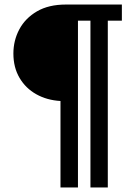

<svg xmlns="http://www.w3.org/2000/svg" viewBox="-20 -743 618 846"><path d="M517 -652H455V83H378.5V-652H323.5V83H246.5V-298Q186.5 -301.5 139.8 -327.8Q93 -354 66 -400Q39 -446 39 -507Q39 -564.5 65.2 -613.8Q91.5 -663 143 -693Q194.5 -723 270.5 -723H517Z"/></svg>

Font: Public Sans SemiBold
Style: Regular
Weight: 600
Designer: The Public Sans Project Authors: Dan O. Williams and USWDS (Libre Franklin designed by Pablo Impallari and Rodrigo Fuenz
Version: Version 1.007